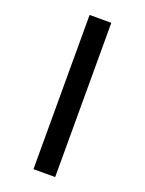

<svg xmlns="http://www.w3.org/2000/svg" viewBox="-176 -905 852 1130"><g transform="rotate(20 250.0 -340.0)"><path d="M182 143V-823H318V143Z"/></g></svg>

Font: Iosevka SS18 Heavy
Style: Regular
Weight: 900
Monospace: yes
Designer: Belleve Invis
Foundry: Belleve Invis
Version: Version 25.1.1; ttfautohint (v1.8.4)